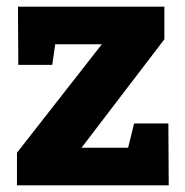

<svg xmlns="http://www.w3.org/2000/svg" viewBox="-20 -557 556 577"><path d="M486 -186 487 0H31V-98L286 -424H146L137 -362H35L34 -537H474V-439L225 -113H365L383 -186Z"/></svg>

Font: Bitter ExtraBold
Style: Regular
Weight: 800
Designer: Sol Matas, and Bitter project Authors
Foundry: Sol Matas
Version: Version 2.001